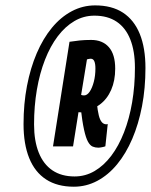

<svg xmlns="http://www.w3.org/2000/svg" viewBox="-20 -914 570 726"><path d="M259.2 -208Q196.6 -208 154.3 -235.5Q112 -263 90.5 -316Q69 -369 69 -444.8Q69 -521.4 82 -589.1Q95 -656.8 118.9 -712.6Q142.8 -768.4 176.2 -808.9Q209.6 -849.4 251.2 -871.5Q292.8 -893.6 339.8 -893.6Q403 -893.6 445 -866.1Q487 -838.6 508.5 -785.8Q530 -733 530 -656.8Q530 -580.2 517 -512.5Q504 -444.8 480.1 -389Q456.2 -333.2 422.8 -292.7Q389.4 -252.2 347.8 -230.1Q306.2 -208 259.2 -208ZM262 -246.8Q302.8 -246.8 337.7 -267.3Q372.6 -287.8 400.7 -324.9Q428.8 -362 448.9 -413.5Q469 -465 479.6 -526.9Q490.2 -588.8 490.2 -658Q490.2 -720.4 472.8 -764.6Q455.4 -808.8 421.3 -831.8Q387.2 -854.8 337 -854.8Q296.2 -854.8 261.3 -834.3Q226.4 -813.8 198.3 -776.7Q170.2 -739.6 150.1 -688.1Q130 -636.6 119.4 -574.7Q108.8 -512.8 108.8 -443.6Q108.8 -381.2 126.5 -337Q144.2 -292.8 178.3 -269.8Q212.4 -246.8 262 -246.8ZM180.4 -360.4 242.8 -756Q262.2 -759 281.2 -761Q300.2 -763 324.8 -763Q367.6 -763 391.6 -735.7Q415.6 -708.4 415.6 -654.4Q415.6 -609 400.4 -574.2Q385.2 -539.4 357.7 -518.9Q330.2 -498.4 293.2 -495.4L291.6 -489.2Q288.8 -489.2 286.1 -489.2Q283.4 -489.2 281.2 -489.5Q279 -489.8 276.8 -489.8L256.2 -360.4ZM297.8 -553.2Q309.6 -553.2 319.2 -567.5Q328.8 -581.8 334.8 -605Q340.8 -628.2 340.8 -655Q340.8 -672.6 336.7 -682.3Q332.6 -692 322.8 -692Q320.6 -692 318.3 -691.5Q316 -691 313.7 -690.7Q311.4 -690.4 308.8 -689.4L286.8 -555.2Q288.8 -554.2 291.9 -553.7Q295 -553.2 297.8 -553.2ZM351.8 -355.6Q340.6 -355.6 330.7 -359.6Q320.8 -363.6 312.7 -378.1Q304.6 -392.6 297.8 -423.5Q291 -454.4 284.8 -508L346 -526Q349 -496 353.5 -478Q358 -460 365.1 -452Q372.2 -444 382 -444Q383.4 -444 384.9 -444.3Q386.4 -444.6 387.4 -445.2L378.4 -360.8Q374.2 -359 365.4 -357.3Q356.6 -355.6 351.8 -355.6Z"/></svg>

Font: Georama ExtraCondensed Thin
Style: Italic
Weight: 100
Width: 2
Italic angle: -9°
Designer: Jean-Baptiste Levee
Foundry: Production Type
Version: Version 1.001